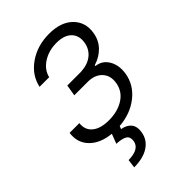

<svg xmlns="http://www.w3.org/2000/svg" viewBox="-224 -644 938 938"><g transform="rotate(-45 245.5 -175.0)"><path d="M26.6 -139.2H93.8Q89.1 -95.5 119.1 -71Q149.1 -46.5 206.3 -46.5Q267 -46.5 309.3 -73.7Q351.6 -100.9 359.7 -150.2Q367.2 -195.3 341.3 -223.7Q315.3 -252.1 267.8 -252.8H172.6L182.2 -310.7H276.6Q324.6 -313.2 354 -336.6Q383.5 -360.1 389.9 -399.1Q397 -443.2 370.9 -469.5Q344.8 -495.7 292.3 -495.7Q238.3 -495.7 198 -469.5Q157.7 -443.2 148.4 -402H82Q95.9 -468.4 156.1 -510.5Q216.3 -552.6 297.9 -552.6Q379.3 -552.6 422.2 -509.8Q465.2 -467 454.2 -400.9Q447.1 -357.6 418.3 -328.1Q389.6 -298.7 347.7 -286.2L346.6 -280.9Q388.8 -276.3 410.7 -239.2Q432.5 -202.1 424.4 -150.2Q413.4 -83.5 358.1 -39.8Q302.9 3.9 223.4 10.3L217.3 25.6Q250 30.9 266.9 51.5Q283.7 72.1 277.3 109Q269.9 152.7 232.1 177.7Q194.2 202.8 130.7 203.1L136.4 158.7Q212 157.7 219.5 110.8Q223.7 84.9 207.6 73.5Q191.4 62.1 150.2 60L169.4 9.9Q96.9 2.8 57.5 -37.6Q18.1 -78.1 26.6 -139.2Z"/></g></svg>

Font: Karasuma Gothic
Style: Light Italic
Weight: 300
Italic angle: 9.39998°
Designer: Rasmus Andersson / Ryoko Nishizuka
Foundry: rsms
Version: Version 1.00